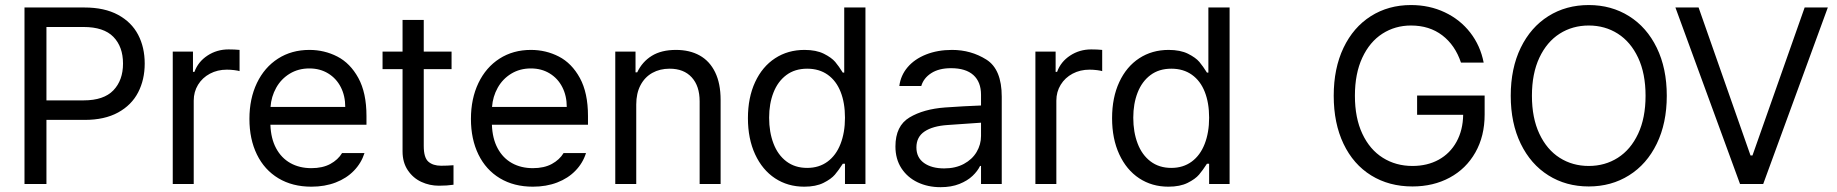

<svg xmlns="http://www.w3.org/2000/svg" viewBox="-20 -737 7358 769"><path d="M78.1 -707H318.4Q398.4 -707 452.6 -677.7Q506.8 -648.4 533.2 -597.9Q559.6 -547.4 559.6 -482.4Q559.6 -418 533.2 -366.9Q506.8 -315.9 452.9 -286.4Q398.9 -256.8 319.3 -256.8H166V0H78.1ZM315.4 -335Q395.5 -335 434.1 -375.2Q472.7 -415.5 472.7 -482.4Q472.7 -549.8 434.1 -589.4Q395.5 -628.9 314.5 -628.9H166V-335Z M671.9 -530.3H752.9V-449.2H758.8Q773.4 -489.7 811 -514.4Q848.6 -539.1 895.5 -539.1Q919.9 -539.1 939.5 -537.1V-452.1Q934.1 -454.1 918.7 -456.1Q903.3 -458 888.7 -458Q851.1 -458 820.8 -441.9Q790.5 -425.8 773.2 -397.5Q755.9 -369.1 755.9 -334V0H671.9Z M979 -260.7Q979 -341.8 1009 -404.5Q1039.1 -467.3 1093.5 -502.2Q1147.9 -537.1 1219.2 -537.1Q1279.3 -537.1 1331.1 -510.5Q1382.8 -483.9 1415.3 -424.6Q1447.8 -365.2 1447.8 -272.5V-237.3H1063Q1064.9 -182.1 1085.9 -143.1Q1106.9 -104 1143.3 -83.7Q1179.7 -63.5 1227.1 -63.5Q1272 -63.5 1303 -80.3Q1334 -97.2 1350.1 -124H1439.9Q1427.2 -84 1397.7 -53.5Q1368.2 -22.9 1324.5 -6.1Q1280.8 10.7 1227.1 10.7Q1151.4 10.7 1095.2 -22.9Q1039.1 -56.6 1009 -118.2Q979 -179.7 979 -260.7ZM1362.8 -308.6Q1362.8 -353 1345 -387.9Q1327.1 -422.9 1294.4 -442.9Q1261.7 -462.9 1219.2 -462.9Q1174.8 -462.9 1140.4 -441.9Q1106 -420.9 1086.2 -385.5Q1066.4 -350.1 1063.5 -308.6Z M1788.6 -460H1677.2V-152.3Q1677.2 -105.5 1695.8 -89.4Q1714.4 -73.2 1746.6 -73.2Q1771 -73.2 1796.4 -75.2V2.9Q1771 6.8 1737.8 6.8Q1700.7 6.8 1667.5 -8.5Q1634.3 -23.9 1613.3 -55.2Q1592.3 -86.4 1592.3 -130.9V-460H1512.2V-530.3H1592.3V-657.2H1677.2V-530.3H1788.6Z M1866.2 -260.7Q1866.2 -341.8 1896.2 -404.5Q1926.3 -467.3 1980.7 -502.2Q2035.2 -537.1 2106.4 -537.1Q2166.5 -537.1 2218.3 -510.5Q2270 -483.9 2302.5 -424.6Q2335 -365.2 2335 -272.5V-237.3H1950.2Q1952.1 -182.1 1973.1 -143.1Q1994.1 -104 2030.5 -83.7Q2066.9 -63.5 2114.3 -63.5Q2159.2 -63.5 2190.2 -80.3Q2221.2 -97.2 2237.3 -124H2327.1Q2314.5 -84 2284.9 -53.5Q2255.4 -22.9 2211.7 -6.1Q2168 10.7 2114.3 10.7Q2038.6 10.7 1982.4 -22.9Q1926.3 -56.6 1896.2 -118.2Q1866.2 -179.7 1866.2 -260.7ZM2250 -308.6Q2250 -353 2232.2 -387.9Q2214.4 -422.9 2181.6 -442.9Q2148.9 -462.9 2106.4 -462.9Q2062 -462.9 2027.6 -441.9Q1993.2 -420.9 1973.4 -385.5Q1953.6 -350.1 1950.7 -308.6Z M2528.3 0H2444.3V-530.3H2525.4V-447.3H2532.2Q2552.2 -489.7 2590.6 -513.4Q2628.9 -537.1 2687.5 -537.1Q2742.2 -537.1 2782.2 -514.9Q2822.3 -492.7 2844.2 -447.8Q2866.2 -402.8 2866.2 -336.9V0H2782.2V-331.1Q2782.2 -392.6 2750.5 -427.2Q2718.8 -461.9 2662.1 -461.9Q2623 -461.9 2592.8 -445.1Q2562.5 -428.2 2545.4 -395.8Q2528.3 -363.3 2528.3 -318.4Z M2975.6 -263.7Q2975.6 -346.2 3004.4 -408.2Q3033.2 -470.2 3084.5 -503.7Q3135.7 -537.1 3202.1 -537.1Q3249 -537.1 3279.8 -521.7Q3310.5 -506.3 3325.2 -489Q3339.8 -471.7 3355.5 -446.3H3361.3V-707H3446.3V0H3364.3V-81.1H3355.5Q3338.9 -55.2 3324 -37.6Q3309.1 -20 3278.3 -4.6Q3247.6 10.7 3201.2 10.7Q3135.3 10.7 3084.2 -22.9Q3033.2 -56.6 3004.4 -118.9Q2975.6 -181.2 2975.6 -263.7ZM3364.3 -265.6Q3364.3 -324.7 3346.9 -368.9Q3329.6 -413.1 3295.4 -437.5Q3261.2 -461.9 3212.9 -461.9Q3163.6 -461.9 3129.4 -436.3Q3095.2 -410.6 3077.9 -366.2Q3060.5 -321.8 3060.5 -265.6Q3060.5 -208 3077.9 -162.4Q3095.2 -116.7 3129.6 -90.6Q3164.1 -64.5 3212.9 -64.5Q3260.3 -64.5 3294.4 -89.6Q3328.6 -114.7 3346.4 -160.4Q3364.3 -206.1 3364.3 -265.6Z M3765.6 -306.6Q3798.8 -309.1 3840.1 -311.3Q3881.3 -313.5 3909.2 -314.5V-357.4Q3909.2 -408.7 3878.7 -436.3Q3848.1 -463.9 3789.1 -463.9Q3740.7 -463.9 3710 -444.1Q3679.2 -424.3 3669.9 -392.6H3582Q3587.4 -435.1 3615.2 -467.8Q3643.1 -500.5 3689.2 -518.8Q3735.4 -537.1 3793 -537.1Q3869.1 -537.1 3930.7 -498.3Q3992.2 -459.5 3992.2 -349.6V0H3909.2V-72.3H3905.3Q3895.5 -51.8 3875.2 -32.5Q3855 -13.2 3822.5 -0.2Q3790 12.7 3747.1 12.7Q3696.3 12.7 3655.3 -6.8Q3614.3 -26.4 3590.3 -63.2Q3566.4 -100.1 3566.4 -150.4Q3566.4 -232.9 3622.8 -266.6Q3679.2 -300.3 3765.6 -306.6ZM3761.7 -62.5Q3807.1 -62.5 3840.6 -80.6Q3874 -98.6 3891.6 -128.4Q3909.2 -158.2 3909.2 -192.4V-245.6L3775.4 -236.3Q3715.8 -232.4 3683.1 -210.4Q3650.4 -188.5 3650.4 -146.5Q3650.4 -106 3680.9 -84.2Q3711.4 -62.5 3761.7 -62.5Z M4127 -530.3H4208V-449.2H4213.9Q4228.5 -489.7 4266.1 -514.4Q4303.7 -539.1 4350.6 -539.1Q4375 -539.1 4394.5 -537.1V-452.1Q4389.2 -454.1 4373.8 -456.1Q4358.4 -458 4343.8 -458Q4306.2 -458 4275.9 -441.9Q4245.6 -425.8 4228.3 -397.5Q4210.9 -369.1 4210.9 -334V0H4127Z M4434.1 -263.7Q4434.1 -346.2 4462.9 -408.2Q4491.7 -470.2 4543 -503.7Q4594.2 -537.1 4660.6 -537.1Q4707.5 -537.1 4738.3 -521.7Q4769 -506.3 4783.7 -489Q4798.3 -471.7 4814 -446.3H4819.8V-707H4904.8V0H4822.8V-81.1H4814Q4797.4 -55.2 4782.5 -37.6Q4767.6 -20 4736.8 -4.6Q4706.1 10.7 4659.7 10.7Q4593.8 10.7 4542.7 -22.9Q4491.7 -56.6 4462.9 -118.9Q4434.1 -181.2 4434.1 -263.7ZM4822.8 -265.6Q4822.8 -324.7 4805.4 -368.9Q4788.1 -413.1 4753.9 -437.5Q4719.7 -461.9 4671.4 -461.9Q4622.1 -461.9 4587.9 -436.3Q4553.7 -410.6 4536.4 -366.2Q4519 -321.8 4519 -265.6Q4519 -208 4536.4 -162.4Q4553.7 -116.7 4588.1 -90.6Q4622.6 -64.5 4671.4 -64.5Q4718.8 -64.5 4752.9 -89.6Q4787.1 -114.7 4804.9 -160.4Q4822.8 -206.1 4822.8 -265.6Z M5631.3 -634.8Q5567.9 -634.8 5516.8 -602.1Q5465.8 -569.3 5436.3 -505.9Q5406.7 -442.4 5406.7 -353.5Q5406.7 -264.6 5436.5 -201.2Q5466.3 -137.7 5518.6 -105Q5570.8 -72.3 5637.2 -72.3Q5696.8 -72.3 5742.4 -97.4Q5788.1 -122.6 5813.7 -169.2Q5839.4 -215.8 5840.3 -277.3H5655.8V-354.5H5926.3V-278.3Q5926.3 -191.9 5889.2 -126.5Q5852.1 -61 5786.4 -25.6Q5720.7 9.8 5637.2 9.8Q5543.5 9.8 5471.9 -34.4Q5400.4 -78.6 5361.1 -160.9Q5321.8 -243.2 5321.8 -353.5Q5321.8 -463.4 5361.1 -545.7Q5400.4 -627.9 5470.7 -672.4Q5541 -716.8 5631.3 -716.8Q5705.1 -716.8 5766.6 -687.7Q5828.1 -658.7 5868.7 -606.4Q5909.2 -554.2 5922.4 -486.3H5831.5Q5808.1 -556.2 5756.6 -595.5Q5705.1 -634.8 5631.3 -634.8Z M6343.3 9.8Q6252.4 9.8 6181.6 -34.7Q6110.8 -79.1 6070.8 -161.4Q6030.8 -243.7 6030.8 -353.5Q6030.8 -463.4 6070.8 -545.7Q6110.8 -627.9 6181.6 -672.4Q6252.4 -716.8 6343.3 -716.8Q6433.6 -716.8 6504.6 -672.4Q6575.7 -627.9 6615.7 -545.7Q6655.8 -463.4 6655.8 -353.5Q6655.8 -243.7 6615.7 -161.4Q6575.7 -79.1 6504.6 -34.7Q6433.6 9.8 6343.3 9.8ZM6343.3 -634.8Q6278.3 -634.8 6226.8 -602.1Q6175.3 -569.3 6145.5 -505.9Q6115.7 -442.4 6115.7 -353.5Q6115.7 -264.6 6145.5 -201.2Q6175.3 -137.7 6226.8 -105Q6278.3 -72.3 6343.3 -72.3Q6408.2 -72.3 6459.7 -105Q6511.2 -137.7 6541 -201.2Q6570.8 -264.6 6570.8 -353.5Q6570.8 -442.4 6541 -505.9Q6511.2 -569.3 6459.7 -602.1Q6408.2 -634.8 6343.3 -634.8Z M6991.2 -114.3H6999L7208 -707H7300.8L7042 0H6949.2L6690.4 -707H6783.2Z"/></svg>

Font: Pretendard GOV
Style: Regular
Weight: 400
Designer: Base glyphs from Inter by Rasmus Andersson; Hangeul glyphs from Noto Sans CJK(Source Han Sans) by Jang Soo-young and Kan
Foundry: Kil Hyung-jin
Version: Version 1.309